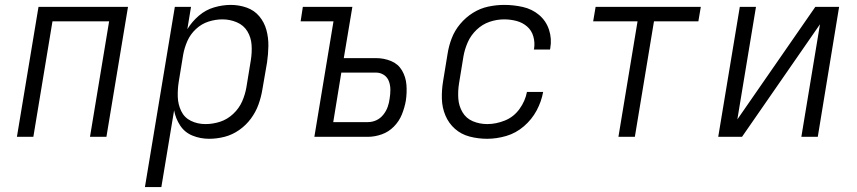

<svg xmlns="http://www.w3.org/2000/svg" viewBox="-20 -558 3496 783"><path d="M49 0H116L194 -471H425L347 0H414L502 -530H137Z M571 205H638L690 -108Q696 -75 714.5 -46.5Q733 -18 765 -5Q797 8 833 8Q864 8 895.5 0Q927 -8 955 -27.5Q983 -47 1003 -74Q1023 -101 1034 -131.5Q1045 -162 1050 -193L1069 -303Q1074 -337 1074.5 -370.5Q1075 -404 1066.5 -435.5Q1058 -467 1037.5 -491.5Q1017 -516 986 -527Q955 -538 921 -538Q888 -538 853.5 -528Q819 -518 791 -494Q763 -470 744 -439L759 -530H693ZM818 -52Q786 -52 759 -65Q732 -78 719 -105Q706 -132 705 -163Q704 -194 709 -225L727 -335Q732 -363 744 -390.5Q756 -418 779 -439.5Q802 -461 830.5 -470Q859 -479 887 -479Q918 -479 946 -467Q974 -455 989 -430Q1004 -405 1006 -374.5Q1008 -344 1003 -313L985 -203Q980 -173 967.5 -144.5Q955 -116 931 -93.5Q907 -71 877.5 -61.5Q848 -52 818 -52Z M1262 0H1480Q1508 0 1536.5 -10Q1565 -20 1586.5 -42Q1608 -64 1619 -91.5Q1630 -119 1635 -147Q1640 -180 1637.5 -212Q1635 -244 1619.5 -270.5Q1604 -297 1575 -309Q1546 -321 1513 -321H1382L1417 -530H1215L1206 -471H1340ZM1339 -60 1372 -262H1513Q1531 -262 1545.5 -252.5Q1560 -243 1566 -226.5Q1572 -210 1572 -192Q1572 -174 1569 -156Q1567 -139 1561 -122Q1555 -105 1543 -90Q1531 -75 1514.5 -67.5Q1498 -60 1480 -60Z M1967 8Q2005 8 2044.5 -3.5Q2084 -15 2116.5 -43Q2149 -71 2168.5 -107.5Q2188 -144 2195 -183H2129Q2122 -146 2098.5 -113.5Q2075 -81 2039 -66.5Q2003 -52 1967 -52Q1936 -52 1908.5 -63.5Q1881 -75 1866 -100.5Q1851 -126 1849 -156.5Q1847 -187 1852 -218L1870 -328Q1875 -357 1887.5 -385.5Q1900 -414 1923.5 -436.5Q1947 -459 1976.5 -469Q2006 -479 2036 -479Q2062 -479 2086.5 -472.5Q2111 -466 2129.5 -450Q2148 -434 2155 -409.5Q2162 -385 2158 -359L2157 -356H2223L2224 -361Q2231 -400 2219 -436.5Q2207 -473 2178.5 -497Q2150 -521 2112.5 -529.5Q2075 -538 2036 -538Q2004 -538 1971 -531Q1938 -524 1908.5 -505.5Q1879 -487 1856.5 -460Q1834 -433 1822 -401.5Q1810 -370 1805 -337L1787 -227Q1781 -191 1782 -155Q1783 -119 1796.5 -87Q1810 -55 1835.5 -32.5Q1861 -10 1895.5 -1Q1930 8 1967 8Z M2502 0H2569L2647 -471H2828L2838 -530H2409L2399 -471H2580Z M2909 0H3006L3324 -459L3248 0H3315L3402 -530H3305L2987 -71L3063 -530H2997Z"/></svg>

Font: Iosevka Sparkle Light Oblique
Style: Regular
Weight: 300
Italic angle: -9°
Designer: Belleve Invis
Foundry: Belleve Invis
Version: Version 4.5.0; ttfautohint (v1.8.3)